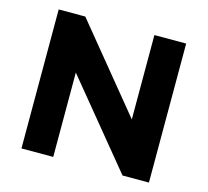

<svg xmlns="http://www.w3.org/2000/svg" viewBox="-101 -817 1011 934"><g transform="rotate(15 404.0 -350.0)"><path d="M83 0V-700H217L630 -196H565V-700H725V0H592L178 -504H243V0Z"/></g></svg>

Font: MOST Montserrat
Style: Bold
Weight: 700
Designer: Julieta Ulanovsky
Foundry: Julieta Ulanovsky
Version: Version 8.000;March 11, 2024;FontCreator 15.0.0.2926 64-bit